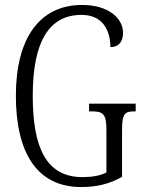

<svg xmlns="http://www.w3.org/2000/svg" viewBox="-20 -744 581 774"><path d="M307 10C372 10 422 -3 472 -31V-221C472 -287 484 -295 522 -295H527V-326H339V-295H349C393 -295 409 -287 409 -223V-49C386 -36 351 -30 313 -30C167 -30 112 -147 112 -358C112 -575 177 -684 309 -684C395 -684 425 -620 425 -554C457 -554 476 -574 476 -612C476 -669 419 -724 311 -724C139 -724 44 -589 44 -358C44 -130 128 10 307 10Z"/></svg>

Font: Noto Serif Armenian ExtraCondensed Light
Style: Regular
Weight: 300
Width: 2
Designer: Monotype Design Team
Foundry: Monotype Imaging Inc.
Version: Version 2.008